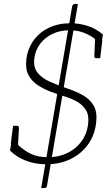

<svg xmlns="http://www.w3.org/2000/svg" viewBox="-20 -833 566 983"><path d="M191 130 349 -799Q350 -805 354 -809Q358 -813 364 -813H379L221 116Q221 123 216.5 126.5Q212 130 206 130ZM217 8Q177 8 142.5 -1Q108 -10 79.5 -26Q51 -42 31 -63L38 -101L71 -93Q100 -64 137 -46Q174 -28 226 -28Q281 -28 325 -49.5Q369 -71 397 -109Q425 -147 431 -196Q437 -241 420.5 -268.5Q404 -296 374.5 -312.5Q345 -329 309 -340Q273 -351 238 -364Q202 -378 172 -398Q142 -418 125.5 -449.5Q109 -481 115 -531Q122 -584 151.5 -625.5Q181 -667 229.5 -690.5Q278 -714 341 -714Q387 -714 430 -700Q473 -686 507 -656L502 -625L470 -631Q440 -654 407.5 -666Q375 -678 337 -678Q286 -678 247.5 -659Q209 -640 185 -608Q161 -576 156 -535Q150 -490 171.5 -462Q193 -434 231.5 -416.5Q270 -399 316 -383Q366 -367 403.5 -346Q441 -325 460 -291.5Q479 -258 472 -203Q465 -142 431.5 -94.5Q398 -47 343 -19.5Q288 8 217 8ZM467 -641 504 -628 493 -535H472Q468 -535 465 -538Q462 -541 463 -546ZM72 -83 35 -96 47 -189H68Q72 -189 74.5 -186.5Q77 -184 77 -179Z"/></svg>

Font: Aleo ExtraLight
Style: Italic
Weight: 250
Italic angle: -7°
Designer: Alessio Laiso
Foundry: Alessio Laiso
Version: Version 2.001;gftools[0.9.29]